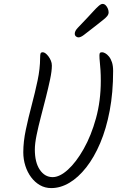

<svg xmlns="http://www.w3.org/2000/svg" viewBox="-20 -971 639 981"><path d="M245 -636Q245 -608 236 -565.5Q227 -523 214.5 -473.5Q202 -424 189 -374.5Q176 -325 167 -281Q158 -237 158 -207Q158 -141 183.5 -103.5Q209 -66 249 -66Q285 -66 327 -104Q369 -142 407.5 -210Q446 -278 470.5 -367Q495 -456 495 -558Q495 -588 493.5 -612Q492 -636 490 -654.5Q488 -673 488 -688Q488 -698 491 -701Q494 -704 502 -704Q508 -704 517.5 -699Q527 -694 536.5 -682.5Q546 -671 552 -653Q558 -635 558 -608Q558 -498 540.5 -405.5Q523 -313 492 -240Q461 -167 420.5 -115.5Q380 -64 334.5 -37Q289 -10 242 -10Q210 -10 184 -25Q158 -40 139 -65.5Q120 -91 109.5 -124Q99 -157 99 -193Q99 -247 112 -308.5Q125 -370 142 -434Q159 -498 172 -559.5Q185 -621 185 -675Q185 -693 187.5 -698.5Q190 -704 199 -704Q205 -704 212.5 -698.5Q220 -693 227.5 -683Q235 -673 240 -661Q245 -649 245 -636ZM427 -881Q443 -898 457.5 -914Q472 -930 484 -940.5Q496 -951 504 -951Q513 -951 520 -944Q527 -937 531 -927Q535 -917 535 -908Q535 -898 527.5 -888.5Q520 -879 503.5 -866.5Q487 -854 461 -833Q424 -804 408 -792Q392 -780 381 -780Q374 -780 368 -785Q362 -790 362 -799Q362 -813 378 -829.5Q394 -846 427 -881Z"/></svg>

Font: Kalam Variable Light
Style: Regular
Weight: 300
Designer: Lipi Raval, Jonny Pinhorn
Foundry: Indian Type Foundry
Version: Version 3.000